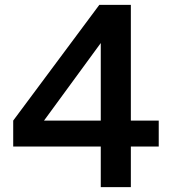

<svg xmlns="http://www.w3.org/2000/svg" viewBox="-20 -765 700 785"><path d="M629 -272V-166H515V0H392V-166H34V-272L386 -745H515V-272ZM160 -272H392V-589Z"/></svg>

Font: Plus Jakarta Display Medium
Style: Regular
Weight: 500
Designer: Gumpita Rahayu
Foundry: Tokotype Studio
Version: Version 1.000